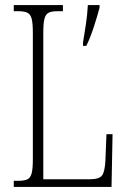

<svg xmlns="http://www.w3.org/2000/svg" viewBox="-20 -734 499 754"><path d="M34 0V-24H53Q76 -24 88 -30Q100 -36 104.5 -54Q109 -72 109 -108V-605Q109 -642 104.5 -660Q100 -678 87.5 -684Q75 -690 52 -690H34V-714H227V-690H207Q183 -690 171 -684Q159 -678 154.5 -660Q150 -642 150 -606V-30H332Q371 -30 381.5 -46Q392 -62 394 -104L398 -207H422L418 0ZM306 -567Q312 -603 317.5 -639.5Q323 -676 325 -714H371V-704Q363 -673 348.5 -628.5Q334 -584 319 -554H306Z"/></svg>

Font: Noto Serif Myanmar ExtraCondensed ExtraLight
Style: Regular
Weight: 200
Width: 2
Designer: Ben Mitchell and the Monotype Design Team
Foundry: Monotype Imaging Inc.
Version: Version 2.106; ttfautohint (v1.8.4.7-5d5b)